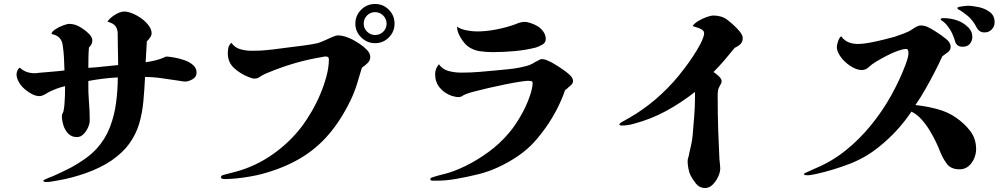

<svg xmlns="http://www.w3.org/2000/svg" viewBox="-20 -844 5040 965"><path d="M968 -479Q968 -457 947.5 -445.5Q927 -434 909 -434Q902 -434 895 -435.5Q888 -437 881 -438Q838 -444 795 -450.5Q752 -457 709 -457Q706 -393 700.5 -334Q695 -275 679.5 -222.5Q664 -170 631 -123.5Q598 -77 540 -37Q485 0 413 25.5Q341 51 276 62Q260 65 242.5 68Q225 71 208 71Q207 71 202.5 69.5Q198 68 198 66Q198 62 201.5 60Q205 58 208 57Q218 52 227.5 48.5Q237 45 247 41Q270 31 291.5 20.5Q313 10 335 -1Q369 -19 404 -43.5Q439 -68 465 -96Q509 -144 532 -203.5Q555 -263 563.5 -328Q572 -393 572 -455Q498 -451 424 -437V-429Q423 -381 427 -333.5Q431 -286 431 -238Q431 -223 422.5 -203.5Q414 -184 399.5 -169.5Q385 -155 367 -155Q340 -155 323 -172.5Q306 -190 298.5 -215Q291 -240 291 -262Q291 -269 296 -277Q297 -279 298 -281.5Q299 -284 299 -285Q301 -294 302 -302.5Q303 -311 304 -320Q306 -343 306.5 -365.5Q307 -388 307 -411Q264 -401 223 -380Q218 -377 212.5 -373.5Q207 -370 202 -368Q190 -361 177 -361Q161 -361 142 -370.5Q123 -380 106.5 -394Q90 -408 81 -421Q74 -432 68.5 -444.5Q63 -457 63 -470Q63 -478 67.5 -489Q72 -500 80 -504Q108 -476 155 -476Q160 -476 165 -476.5Q170 -477 175 -478Q207 -481 239.5 -483.5Q272 -486 304 -490Q303 -522 301.5 -554Q300 -586 295 -617Q289 -664 239 -673Q239 -684 257 -696Q275 -708 296.5 -716Q318 -724 328 -724Q357 -724 384.5 -707Q412 -690 431 -670Q436 -664 440 -656.5Q444 -649 444 -641Q444 -630 439.5 -621.5Q435 -613 427 -605Q425 -580 424.5 -554.5Q424 -529 424 -503Q462 -505 499.5 -509.5Q537 -514 574 -517L572 -630Q572 -656 571.5 -677Q571 -698 560.5 -712.5Q550 -727 520 -735Q531 -753 557.5 -769.5Q584 -786 605 -786Q622 -786 645.5 -776.5Q669 -767 691 -751Q713 -735 727.5 -715.5Q742 -696 742 -677Q742 -666 734 -655Q726 -644 718 -636Q716 -610 715 -583.5Q714 -557 712 -531Q743 -536 765 -541.5Q787 -547 816 -560Q833 -559 858 -554.5Q883 -550 908.5 -541Q934 -532 951 -516.5Q968 -501 968 -479Z M1923 -725Q1923 -749 1906 -766Q1889 -783 1865 -783Q1841 -783 1824.5 -766Q1808 -749 1808 -725Q1808 -702 1825 -685Q1842 -668 1865 -668Q1889 -668 1906 -684.5Q1923 -701 1923 -725ZM1841 -558Q1841 -540 1827 -526.5Q1813 -513 1799 -504Q1787 -462 1773.5 -419.5Q1760 -377 1741 -338Q1693 -239 1631 -167Q1569 -95 1487 -47Q1405 1 1298 30Q1272 37 1238 43Q1204 49 1170 52.5Q1136 56 1108 56Q1104 56 1097.5 54.5Q1091 53 1091 47Q1091 40 1096.5 37.5Q1102 35 1107 34Q1121 30 1136 26.5Q1151 23 1165 19Q1265 -8 1351 -68.5Q1437 -129 1499 -211Q1522 -242 1546 -283Q1570 -324 1589.5 -370Q1609 -416 1621 -461.5Q1633 -507 1633 -546Q1633 -560 1618 -560Q1608 -560 1597 -557Q1530 -546 1464 -527Q1398 -508 1335 -482Q1325 -478 1314.5 -473.5Q1304 -469 1296 -464Q1286 -458 1279 -453.5Q1272 -449 1258 -449Q1251 -449 1244 -451.5Q1237 -454 1229 -457Q1190 -472 1157.5 -501Q1125 -530 1125 -576Q1125 -592 1128 -605Q1131 -618 1143 -629Q1160 -604 1190 -596Q1220 -588 1248 -589H1254Q1301 -589 1348 -595Q1395 -601 1441 -607Q1474 -611 1508.5 -615.5Q1543 -620 1576 -627Q1590 -631 1610 -640Q1630 -649 1649 -657.5Q1668 -666 1678 -666Q1697 -666 1715.5 -660Q1734 -654 1750 -646Q1764 -639 1785.5 -625Q1807 -611 1824 -593.5Q1841 -576 1841 -558ZM1963 -725Q1963 -685 1934.5 -656Q1906 -627 1865 -627Q1825 -627 1795.5 -656Q1766 -685 1766 -725Q1766 -766 1795 -795Q1824 -824 1865 -824Q1906 -824 1934.5 -795Q1963 -766 1963 -725Z M2860 -437Q2860 -427 2853 -419.5Q2846 -412 2838 -406Q2834 -402 2829 -397.5Q2824 -393 2820 -391Q2805 -346 2780.5 -298Q2756 -250 2725.5 -206.5Q2695 -163 2663 -128Q2628 -90 2581.5 -58.5Q2535 -27 2485 -4Q2435 19 2387 31Q2331 45 2273.5 55Q2216 65 2170 64Q2165 64 2154 64Q2143 64 2143 57Q2143 51 2149.5 48.5Q2156 46 2160 45Q2173 41 2187.5 37Q2202 33 2215 30Q2260 19 2318 -9Q2376 -37 2434.5 -79.5Q2493 -122 2539 -177Q2565 -207 2594.5 -257Q2624 -307 2641 -356Q2648 -375 2652.5 -394Q2657 -413 2657 -427Q2657 -435 2649 -436.5Q2641 -438 2636 -438Q2624 -438 2591.5 -433Q2559 -428 2517.5 -419.5Q2476 -411 2434.5 -401.5Q2393 -392 2361.5 -383.5Q2330 -375 2319 -370Q2310 -366 2302.5 -361Q2295 -356 2284 -356Q2276 -356 2267.5 -358Q2259 -360 2251 -362Q2214 -375 2190.5 -403Q2167 -431 2167 -471Q2167 -499 2186 -521Q2204 -495 2235 -487Q2266 -479 2296 -479H2302Q2345 -479 2387.5 -482.5Q2430 -486 2472 -490Q2503 -493 2534 -496Q2565 -499 2595 -505Q2610 -508 2626.5 -512.5Q2643 -517 2656 -524Q2661 -527 2667.5 -531Q2674 -535 2681 -538Q2687 -541 2692.5 -544Q2698 -547 2702 -547Q2716 -547 2726 -542.5Q2736 -538 2749 -532Q2761 -526 2784.5 -511Q2808 -496 2825 -483Q2840 -472 2850 -460.5Q2860 -449 2860 -437ZM2723 -648Q2723 -629 2705.5 -619.5Q2688 -610 2673 -605Q2621 -592 2565 -587Q2509 -582 2456 -582Q2425 -582 2392.5 -586.5Q2360 -591 2333 -610Q2313 -625 2295 -655Q2277 -685 2277 -710Q2296 -697 2325 -691.5Q2354 -686 2377 -686Q2424 -686 2475 -696Q2526 -706 2570 -722Q2581 -727 2593 -730.5Q2605 -734 2618 -734Q2630 -734 2648.5 -727.5Q2667 -721 2677 -715Q2696 -705 2709.5 -687Q2723 -669 2723 -648Z M3713 -653Q3713 -634 3701.5 -622.5Q3690 -611 3673 -604Q3648 -573 3621.5 -542Q3595 -511 3566 -482Q3576 -476 3591.5 -462Q3607 -448 3607 -436Q3607 -429 3603 -422Q3599 -415 3596 -409Q3590 -399 3588.5 -387.5Q3587 -376 3587 -364Q3587 -273 3590 -181Q3592 -147 3593 -112Q3594 -77 3596 -42Q3597 -31 3598.5 -19.5Q3600 -8 3600 3Q3600 21 3589.5 44Q3579 67 3562 84Q3545 101 3524 101Q3496 101 3478.5 79.5Q3461 58 3450 36Q3444 25 3440 3Q3436 -19 3436 -32Q3436 -43 3439.5 -53Q3443 -63 3444 -73Q3449 -95 3454 -117Q3459 -139 3461 -161Q3465 -209 3469 -257.5Q3473 -306 3473 -354Q3473 -362 3473 -368.5Q3473 -375 3473 -382Q3403 -327 3327.5 -286Q3252 -245 3166 -222Q3152 -218 3136 -215.5Q3120 -213 3105 -213Q3102 -213 3097.5 -214Q3093 -215 3093 -219Q3093 -223 3103.5 -229.5Q3114 -236 3125.5 -242Q3137 -248 3140 -250Q3212 -291 3275 -345Q3338 -399 3390 -462Q3404 -479 3424 -505.5Q3444 -532 3463.5 -561.5Q3483 -591 3498 -619Q3513 -647 3518 -668Q3518 -670 3518.5 -673Q3519 -676 3519 -677Q3519 -688 3508 -695Q3497 -702 3483 -706Q3469 -710 3461 -713Q3468 -725 3488 -737.5Q3508 -750 3530.5 -758Q3553 -766 3566 -766Q3583 -766 3600.5 -761.5Q3618 -757 3632 -747Q3643 -739 3662.5 -722Q3682 -705 3697.5 -686Q3713 -667 3713 -653Z M4886 -94Q4886 -71 4876 -47.5Q4866 -24 4847.5 -8.5Q4829 7 4803 7Q4760 7 4739.5 -20Q4719 -47 4705 -82Q4698 -101 4684.5 -129.5Q4671 -158 4652.5 -188.5Q4634 -219 4611 -244.5Q4588 -270 4561 -283Q4493 -182 4398 -106Q4330 -51 4249 -20Q4168 11 4084 30Q4074 32 4060.5 34.5Q4047 37 4039 37Q4032 37 4026.5 36Q4021 35 4021 30Q4021 27 4041 19Q4051 15 4065 8Q4079 1 4083 0Q4162 -33 4231 -88.5Q4300 -144 4357.5 -214.5Q4415 -285 4459 -364Q4503 -443 4532 -521Q4537 -534 4541.5 -549.5Q4546 -565 4546 -578Q4546 -584 4544 -591Q4542 -598 4534 -598Q4519 -598 4492.5 -588.5Q4466 -579 4437 -564Q4408 -549 4384 -534.5Q4360 -520 4349 -509Q4333 -492 4311 -492Q4293 -492 4271.5 -502.5Q4250 -513 4230.5 -530.5Q4211 -548 4198.5 -568.5Q4186 -589 4186 -608Q4186 -614 4189 -626Q4192 -638 4197 -648.5Q4202 -659 4208 -661Q4225 -639 4246 -631Q4267 -623 4293 -623Q4317 -623 4351.5 -629.5Q4386 -636 4420 -644.5Q4454 -653 4476 -659Q4494 -665 4521 -675Q4548 -685 4564 -696Q4572 -702 4584.5 -709Q4597 -716 4607 -716Q4624 -716 4640 -709.5Q4656 -703 4685 -684Q4715 -665 4736.5 -647Q4758 -629 4758 -609Q4758 -592 4744.5 -582Q4731 -572 4716 -561Q4700 -525 4677.5 -481.5Q4655 -438 4630.5 -395Q4606 -352 4581 -316Q4632 -311 4688 -296.5Q4744 -282 4786 -252Q4827 -224 4856.5 -185.5Q4886 -147 4886 -94ZM4867 -660Q4867 -638 4854.5 -623.5Q4842 -609 4818 -609Q4788 -609 4780 -637Q4771 -669 4756 -694Q4749 -705 4740 -716.5Q4731 -728 4720 -736Q4717 -738 4712.5 -741Q4708 -744 4708 -748Q4708 -751 4714 -752Q4720 -753 4721 -753Q4757 -753 4790.5 -741.5Q4824 -730 4849 -704Q4867 -684 4867 -660ZM4979 -732Q4979 -711 4964.5 -696Q4950 -681 4928 -681Q4901 -681 4888 -707Q4871 -741 4844 -764Q4837 -770 4820.5 -782Q4804 -794 4796 -797Q4795 -799 4793.5 -800Q4792 -801 4792 -804Q4792 -808 4803 -810Q4814 -812 4826.5 -813.5Q4839 -815 4842 -815Q4868 -815 4900 -808Q4932 -801 4955.5 -783Q4979 -765 4979 -732Z"/></svg>

Font: Kaisei Tokumin ExtraBold
Style: Regular
Weight: 800
Designer: Font-Kai, 金井和夫
Foundry: KAZUO KANAI
Version: Version 5.003